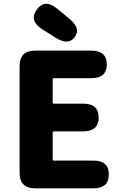

<svg xmlns="http://www.w3.org/2000/svg" viewBox="-20 -1019 670 1039"><path d="M170 0Q86 0 86 -84V-661Q86 -745 170 -745H474Q558 -745 558 -671Q558 -596 474 -596H270Q265 -596 265 -591V-463Q265 -458 270 -458H430Q514 -458 514 -383Q514 -308 430 -308H270Q265 -308 265 -303V-155Q265 -150 270 -150H485Q569 -150 569 -75Q569 0 485 0ZM385 -819Q351 -771 281 -815L208 -861Q136 -907 179 -967Q222 -1027 288 -973L355 -918Q419 -866 385 -819Z"/></svg>

Font: Resource Han Rounded KR Heavy
Style: Regular
Weight: 900
Designer: Cyano Hao (round all glyphs); Ryoko NISHIZUKA 西塚涼子 (kana, bopomofo & ideographs); Paul D. Hunt (Latin, Greek & Cyrillic)
Foundry: Cyano Hao
Version: 0.990